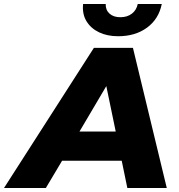

<svg xmlns="http://www.w3.org/2000/svg" viewBox="-88 -939 894 959"><path d="M-68 0 381 -700H576L745 0H548L520 -136H222L141 0ZM309 -282H490L443 -509ZM502 -758Q448 -758 407 -777.5Q366 -797 344 -833Q322 -869 327 -919H440Q439 -889 459 -871Q479 -853 513 -853Q548 -853 571 -871Q594 -889 600 -919H720Q705 -844 646.5 -801Q588 -758 502 -758Z"/></svg>

Font: Montserrat ExtraBold
Style: Italic
Weight: 800
Italic angle: -11.3°
Designer: Julieta Ulanovsky
Foundry: Julieta Ulanovsky
Version: Version 9.000; ttfautohint (v1.8.4.7-5d5b)